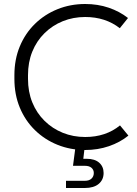

<svg xmlns="http://www.w3.org/2000/svg" viewBox="-20 -735 687 960"><path d="M406 15Q332 15 267.5 -11Q203 -37 154.5 -84.5Q106 -132 79 -197Q52 -262 52 -341V-359Q52 -438 79 -503Q106 -568 154.5 -615.5Q203 -663 267.5 -689Q332 -715 406 -715Q469 -715 523.5 -696.5Q578 -678 620 -645L579 -594Q507 -650 406 -650Q346 -650 294 -629Q242 -608 202.5 -569Q163 -530 141.5 -477Q120 -424 120 -359V-341Q120 -276 141.5 -223Q163 -170 202.5 -131Q242 -92 294 -71Q346 -50 406 -50Q509 -50 580 -108L622 -57Q580 -23 524.5 -4Q469 15 406 15ZM404 205H310V169H404Q426 169 437.5 158Q449 147 449 130Q449 114 437.5 104Q426 94 404 94H345L359 -13H405L395 72L368 59H414Q454 59 476 78.5Q498 98 498 130Q498 164 473.5 184.5Q449 205 404 205Z"/></svg>

Font: SUSE Thin Light
Style: Regular
Weight: 300
Version: Version 1.000